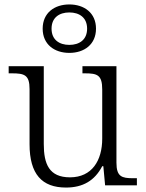

<svg xmlns="http://www.w3.org/2000/svg" viewBox="-20 -834 658 864"><path d="M292 -596C359 -596 412 -634 412 -705C412 -776 359 -814 292 -814C225 -814 172 -776 172 -705C172 -634 225 -596 292 -596ZM292 -632C247 -632 212 -655 212 -705C212 -755 247 -778 292 -778C337 -778 372 -755 372 -705C372 -655 337 -632 292 -632ZM277 10C353 10 406 -21 440 -86H445L453 0H596V-32H579C528 -32 504 -39 504 -102V-536H351V-504H361C418 -504 440 -497 440 -431V-210C440 -112 394 -36 295 -36C201 -36 177 -96 177 -186V-536H19V-504H33C90 -504 113 -497 113 -433V-185C113 -50 169 10 277 10Z"/></svg>

Font: Noto Serif Telugu Light
Style: Regular
Weight: 300
Designer: Jelle Bosma - Monotype Design Team
Foundry: Monotype Imaging Inc.
Version: Version 2.005